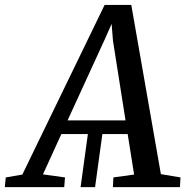

<svg xmlns="http://www.w3.org/2000/svg" viewBox="-85 -768 766 788"><path d="M245.7 0 277.2 -229H336.7L305.2 0ZM-65.3 0 -61.3 -39.8 6.7 -51.6 344.4 -747.8H453.8L575.3 -53.3L655.8 -39.8L653.5 0H378.4L380.4 -39.8L465.4 -51.6L439 -217.7H166.8L91.3 -52.3L181.8 -39.8L178.6 0ZM192.3 -273.8H430.2L378.6 -601.2L373.1 -670L344.9 -606.3Z"/></svg>

Font: Merriweather Light
Style: Italic
Weight: 300
Italic angle: -7.8°
Designer: Eben Sorkin
Foundry: Eben Sorkin
Version: Version 2.101